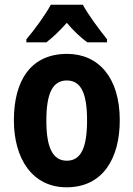

<svg xmlns="http://www.w3.org/2000/svg" viewBox="-20 -786 567 816"><path d="M332 -766H196C175 -726 125 -657 92 -619V-606H177C202 -625 233 -654 264 -689C293 -654 324 -626 351 -606H435V-619C399 -664 356 -722 332 -766ZM489 -275C489 -456 399 -557 265 -557C112 -557 39 -445 39 -275C39 -112 117 10 263 10C418 10 489 -114 489 -275ZM177 -273C177 -388 203 -444 264 -444C325 -444 350 -388 350 -275C350 -160 325 -103 264 -103C203 -103 177 -161 177 -273Z"/></svg>

Font: Noto Sans Devanagari Condensed
Style: Bold
Weight: 700
Width: 3
Designer: Jelle Bosma - Monotype Design Team
Foundry: Monotype Imaging Inc.
Version: Version 2.004